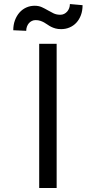

<svg xmlns="http://www.w3.org/2000/svg" viewBox="-20 -948 483 968"><path d="M265.6 0H177.6V-727.3H265.6ZM46.9 -795.5Q46.9 -822.8 55.2 -845.3Q63.6 -867.9 77.9 -884.4Q92.3 -900.9 112.2 -910Q132.1 -919 154.8 -919Q175.1 -919 190.7 -911.9Q206.3 -904.8 220.7 -896.3Q235.1 -887.8 250 -880.7Q264.9 -873.6 284.1 -873.6Q294.4 -873.6 303.1 -877.8Q311.8 -882.1 318.4 -889.4Q324.9 -896.7 328.7 -906.6Q332.4 -916.5 332.4 -927.6L396.3 -921.9Q396.3 -894.2 388 -871.8Q379.6 -849.4 365.2 -833.8Q350.9 -818.2 331.1 -809.7Q311.4 -801.1 288.4 -801.1Q272 -801.1 259.8 -804.5Q247.5 -807.9 237.7 -812.9Q228 -817.8 219.5 -823.9Q210.9 -829.9 202.1 -834.9Q193.2 -839.8 182.9 -843.2Q172.6 -846.6 159.1 -846.6Q149.1 -846.6 140.4 -842.3Q131.7 -838.1 125.5 -830.8Q119.3 -823.5 115.8 -813.7Q112.2 -804 112.2 -792.6Z"/></svg>

Font: Fast_Sans-Dotted
Style: Regular
Weight: 400
Version: Version 3.018